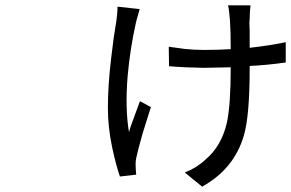

<svg xmlns="http://www.w3.org/2000/svg" viewBox="-20 -617 1090 719"><path d="M420 -592 503 -583Q502 -580 496 -558L492 -544L489 -532Q467 -434 458 -332Q448 -211 463 -122Q466 -136 482 -178L493 -208L504 -238L545 -216Q536 -189 514 -117Q496 -54 491 -29Q487 -13 488 5Q488 15 490 37L429 44Q415 4 400 -65Q384 -142 384 -212Q384 -296 396 -397Q404 -460 406 -477Q415 -537 416 -540Q418 -558 419 -568Q420 -577 420 -592ZM1050 -459V-383Q979 -373 915 -370V-363Q915 -182 893 -109Q857 15 737 82L672 29Q716 12 749 -19Q810 -70 830 -159Q844 -226 844 -364V-365Q758 -363 742 -363Q725 -363 675 -365Q634 -367 613 -369L612 -442Q620 -441 670 -434Q706 -430 745 -430Q796 -430 844 -433Q844 -502 841 -543Q840 -552 838 -572Q837 -585 834 -597H918Q915 -570 915 -545Q913 -534 915 -501V-438Q994 -447 1050 -459Z"/></svg>

Font: Source Han Sans Regular
Style: Regular
Weight: 400
Designer: Ryoko NISHIZUKA  (kana & ideographs); Paul D. Hunt (Latin, Greek & Cyrillic); Wenlong ZHANG  (bopomofo); Sandoll Communi
Foundry: Adobe Systems Incorporated
Version: Version 1.00 January 18, 2024, initial release